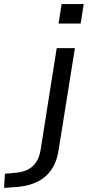

<svg xmlns="http://www.w3.org/2000/svg" viewBox="-144 -725 437 938"><path d="M142 -610 157 -705H265L250 -610ZM-124 193 -120 124 -68 119Q-16 115 14.5 88Q45 61 54 10L133 -490H222L143 4Q137 47 121 80Q105 113 79 136Q53 159 16 172.5Q-21 186 -69 189Z"/></svg>

Font: Nunito Sans 10pt SemiExpanded
Style: Italic
Weight: 400
Width: 6
Italic angle: -9°
Designer: Vernon Adams
Foundry: Vernon Adams
Version: Version 3.101;gftools[0.9.27]